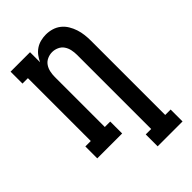

<svg xmlns="http://www.w3.org/2000/svg" viewBox="-276 -845 1151 1151"><g transform="rotate(-45 300.0 -269.0)"><path d="M348 205V104H394V-525Q394 -546 389.5 -567.5Q385 -589 373 -606.5Q361 -624 341 -633Q321 -642 300 -642Q279 -642 259 -633Q239 -624 227 -606.5Q215 -589 210.5 -567.5Q206 -546 206 -525V-101H252V0H41V-101H87V-634H41V-735H206V-650Q215 -670 229 -688.5Q243 -707 262 -719.5Q281 -732 303.5 -737.5Q326 -743 348 -743Q374 -743 399 -735.5Q424 -728 444 -712Q464 -696 477.5 -673.5Q491 -651 499 -626.5Q507 -602 510 -576.5Q513 -551 513 -525V104H559V205Z"/></g></svg>

Font: Iosevka Curly Slab Extended
Style: Bold
Weight: 700
Width: 7
Monospace: yes
Designer: Belleve Invis
Foundry: Belleve Invis
Version: Version 11.1.0; ttfautohint (v1.8.3)